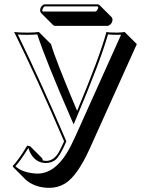

<svg xmlns="http://www.w3.org/2000/svg" viewBox="-20 -797 676 895"><path d="M120.6 -115.2 177.2 -58.6Q178.2 -53.2 179.7 -48.8Q187.5 -47.4 194.8 -46.9Q231.9 -46.9 256.3 -91.3Q264.6 -106.9 278.8 -138.2Q152.8 -432.1 45.9 -647.9Q64 -645 106 -645Q144 -645 161.1 -647.9L217.8 -591.3Q239.3 -517.1 339.4 -280.3Q445.3 -533.2 476.1 -647.9Q488.8 -645 525.9 -645Q549.3 -645.5 561 -647.9L617.7 -591.3L398.4 -104.5Q341.8 21 284.7 57.6Q250.5 78.6 210.4 78.6Q150.9 78.6 109.4 48.3Q104 43.9 99.6 40.5L43.5 -16.1Q41.5 -18.1 40 -20V-24.4Q64 -47.4 106.9 -118.2ZM480.5 -676.3H236.8Q231.4 -676.8 228 -679.7L171.4 -736.3Q167.5 -741.2 167 -748Q167 -765.1 181.2 -774.4Q185.5 -776.9 189 -776.9H434.1Q440.4 -776.4 443.8 -773.4L500.5 -716.8Q504.4 -711.9 504.4 -706.5Q504.4 -688.5 489.3 -679.2Q484.4 -676.8 480.5 -676.3ZM423.8 -743.2Q430.7 -743.2 436.5 -756.3Q438 -760.3 438 -763.2Q436 -766.6 434.1 -767.1H189Q184.1 -767.1 178.7 -754.9Q177.2 -750.5 176.8 -748Q177.7 -743.7 180.2 -743.2ZM112.3 -107.4Q74.2 -45.9 51.8 -22Q81.5 5.4 138.2 11.2Q147 12.2 153.8 12.2Q232.4 12.2 291 -83Q311 -115.7 333 -165L544.4 -635.3Q537.6 -634.8 525.9 -634.8Q497.1 -634.8 483.4 -636.7Q448.2 -511.7 332.5 -238.8L323.2 -217.3L314 -238.3Q193.4 -515.1 153.8 -636.7Q136.7 -634.8 106 -634.8Q77.6 -634.8 63 -636.2Q173.8 -408.2 287.6 -142.1L289.6 -138.2L287.6 -134.3Q258.8 -67.9 237.8 -51.3Q219.2 -37.6 194.8 -37.1Q143.6 -37.1 118.7 -89.4Q114.7 -98.6 112.3 -107.4Z"/></svg>

Font: Linux Biolinum Shadow O
Style: Regular
Weight: 400
Designer: Philipp H. Poll
Foundry: Philipp H. Poll
Version: Version 1.0.4